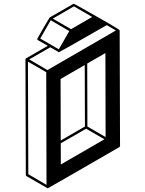

<svg xmlns="http://www.w3.org/2000/svg" viewBox="-20 -925 772 1020"><path d="M233.9 75.2 231.9 74.7 120.1 10.3Q117.2 8.3 117.2 4.4L115.2 -609.9Q115.7 -613.3 118.7 -615.2L233.9 -681.6L181.2 -711.9Q177.7 -713.9 177.7 -718.3Q177.7 -719.7 210.2 -775.6Q242.7 -831.5 243.7 -831.5V-832L371.1 -905.3Q375 -905.3 557.6 -800.8Q613.8 -767.6 615.7 -764.2L617.7 -149.4Q617.2 -145.5 614.3 -143.6Q235.8 75.2 233.9 75.2ZM357.4 -770 469.7 -835 373 -891.1 260.3 -826.2ZM292.5 -663.1 348.1 -759.8 249.5 -817.4 193.8 -720.2ZM227.1 57.1 225.6 -541.5 128.4 -597.7 130.4 0.5ZM231.9 -552.7 595.7 -763.2 546.9 -791.5Q295.9 -647.5 293 -647.5Q292 -647.5 292 -647.9L247.1 -673.8L135.3 -609.4ZM302.7 -178.7 431.2 -252.9 430.2 -579.6 301.8 -505.4ZM303.2 -51.3 534.7 -185.1 437.5 -241.2 302.7 -163.6ZM541 -196.8 540 -643.1 443.4 -587.4 444.3 -252.9Z"/></svg>

Font: 3D Isometric
Style: Bold
Weight: 700
Designer: GGBotNet
Foundry: GGBotNet
Version: 1.14